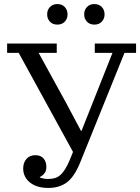

<svg xmlns="http://www.w3.org/2000/svg" viewBox="-20 -912 689 944"><path d="M218 12Q160 12 127 -15Q94 -42 94 -84Q94 -112 110 -130.5Q126 -149 154 -149Q180 -149 194 -133Q208 -117 208 -91Q208 -71 197.5 -58.5Q187 -46 176 -42V-39Q185 -36 195 -34Q205 -32 216 -32Q234 -32 248.5 -36Q263 -40 275.5 -50.5Q288 -61 300 -80Q312 -99 324 -128L339 -165L72 -652H15V-698H259V-652H170L305 -406L378 -269H381L435 -405L533 -652H446V-698H649V-652H592L375 -115Q346 -43 309 -15.5Q272 12 218 12ZM262 -791Q239 -791 225.5 -805.5Q212 -820 212 -840V-843Q212 -863 225.5 -877.5Q239 -892 262 -892Q285 -892 298.5 -877.5Q312 -863 312 -843V-840Q312 -820 298.5 -805.5Q285 -791 262 -791ZM444 -791Q421 -791 407.5 -805.5Q394 -820 394 -840V-843Q394 -863 407.5 -877.5Q421 -892 444 -892Q467 -892 480.5 -877.5Q494 -863 494 -843V-840Q494 -820 480.5 -805.5Q467 -791 444 -791Z"/></svg>

Font: IBM Plex Serif
Style: Regular
Weight: 400
Designer: Mike Abbink, Paul van der Laan, Pieter van Rosmalen
Foundry: Bold Monday
Version: Version 2.6